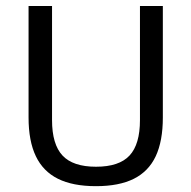

<svg xmlns="http://www.w3.org/2000/svg" viewBox="-20 -615 640 642"><path d="M301 7.5Q223.5 7.5 173.8 -17.2Q124 -42 99.8 -92.8Q75.5 -143.5 75.5 -222V-595H154V-213.5Q154 -132.5 189 -95Q224 -57.5 301 -57.5Q378.5 -57.5 413.2 -95Q448 -132.5 448 -213.5V-595H524.5V-222Q524.5 -143.5 500.8 -92.8Q477 -42 427.5 -17.2Q378 7.5 301 7.5Z"/></svg>

Font: Encode Sans SC SemiCondensed
Style: Regular
Weight: 400
Width: 4
Designer: Multiple Designers
Foundry: Impallari Type
Version: Version 3.002